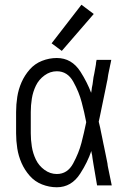

<svg xmlns="http://www.w3.org/2000/svg" viewBox="-20 -783 540 811"><path d="M241 -568 198 -600 324 -763 376 -724ZM220 8Q188 8 157.5 -4Q127 -16 105.5 -40.5Q84 -65 71 -94.5Q58 -124 53 -156Q48 -188 48 -220V-310Q48 -342 53 -374Q58 -406 71 -435.5Q84 -465 105.5 -489.5Q127 -514 157.5 -526Q188 -538 220 -538Q283 -538 320 -480Q348 -436 365 -391L367 -403L368 -412L369 -417L371 -427L373 -442L375 -457L378 -471L385 -510L386 -520L388 -530H450L447 -515L445 -506L443 -496L439 -477L437 -467L434 -447L432 -438L426 -408Q417 -365 408 -321L406 -311L401 -287L397 -269Q400 -256 403 -244L404 -239L407 -224L411 -205L414 -190L415 -185L417 -175L419 -166L428 -122L434 -92L435 -83L437 -73Q444 -36 452 0H390Q382 -44 375 -88L371 -113L369 -128L368 -132L366 -142V-146Q350 -98 319 -50Q282 8 220 8ZM220 -48Q265 -48 289 -92.5Q313 -137 324 -179.5Q335 -222 344 -266V-268Q336 -310 325 -351Q314 -394 289.5 -438Q265 -482 220 -482Q192 -482 168 -464.5Q144 -447 131.5 -421Q119 -395 114.5 -366.5Q110 -338 110 -310V-220Q110 -192 114.5 -163.5Q119 -135 131.5 -109Q144 -83 168 -65.5Q192 -48 220 -48Z"/></svg>

Font: Iosevka SS01 Light
Style: Regular
Weight: 300
Monospace: yes
Designer: Belleve Invis
Foundry: Belleve Invis
Version: 2.3.3; ttfautohint (v1.8.3)